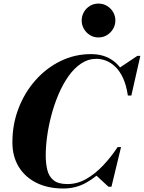

<svg xmlns="http://www.w3.org/2000/svg" viewBox="-20 -1070 824 1100"><path d="M343 10Q255.5 10 189.8 -22.2Q124 -54.5 87.5 -114Q51 -173.5 51 -255Q51 -357.5 86 -448.8Q121 -540 183 -610Q245 -680 326.5 -720Q408 -760 501 -760Q567.5 -760 615.5 -730.5Q663.5 -701 691 -647.5Q718.5 -594 724 -522.5H712.5Q704 -581 685.5 -621.5Q667 -662 641.8 -686.5Q616.5 -711 588.5 -722Q560.5 -733 533 -733Q485 -733 444.8 -706Q404.5 -679 372.2 -633.2Q340 -587.5 315.5 -530Q291 -472.5 274.5 -410.2Q258 -348 250 -288.8Q242 -229.5 242 -180.5Q242 -133 251.2 -95.8Q260.5 -58.5 287.2 -37Q314 -15.5 366 -15.5Q422.5 -15.5 473.2 -44.2Q524 -73 569.5 -120.8Q615 -168.5 654 -227.5H665Q630.5 -166 582.8 -111.8Q535 -57.5 474.8 -23.8Q414.5 10 343 10ZM601.5 0 528 -68Q551 -87 574.8 -111Q598.5 -135 621 -167L654 -227.5H673.5L618.5 0ZM712.5 -522.5 707 -582Q698.5 -612 687.2 -634.5Q676 -657 659.5 -678L767 -750H784L732.5 -522.5ZM544 -855.5Q516.5 -855.5 494.8 -869.2Q473 -883 460.5 -905Q448 -927 448 -953Q448 -978.5 460.5 -1000.5Q473 -1022.5 494.8 -1036Q516.5 -1049.5 544 -1049.5Q571.5 -1049.5 593.5 -1036Q615.5 -1022.5 628.2 -1000.5Q641 -978.5 641 -953Q641 -927 628.2 -905Q615.5 -883 593.5 -869.2Q571.5 -855.5 544 -855.5Z"/></svg>

Font: Bodoni Moda 11pt ExtraBold
Style: Italic
Weight: 800
Italic angle: -13°
Version: Version 2.004